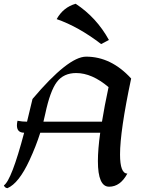

<svg xmlns="http://www.w3.org/2000/svg" viewBox="-37 -969 757 1012"><path d="M500.5 -327.6Q513.7 -409.7 535.2 -509.8Q447.3 -584 364.7 -584Q298.3 -584 262.7 -536.9Q227.1 -489.7 201.7 -369.6Q197.3 -348.6 191.9 -327.6ZM2 22.9Q-11.7 21 -16.6 8.3Q23.9 -19 90.3 -269.5Q52.2 -269.5 52.2 -308.1Q52.2 -318.8 55.2 -332.5Q79.6 -327.6 105.5 -327.6Q119.1 -382.8 134.3 -447.3Q322.8 -670.4 417 -670.4Q548.8 -670.4 654.3 -555.2Q595.7 -278.8 595.7 -154.8Q595.7 -54.2 634.3 -54.2Q597.2 15.1 538.1 15.1Q479 15.1 479 -120.1Q479 -181.2 491.2 -269.5H175.3Q152.3 -197.3 118.7 -125Q62 -2.4 2 22.9ZM496.1 -736.8Q375.5 -829.1 261.7 -868.2Q295.9 -930.2 361.8 -949.2Q471.7 -877 537.1 -758.3Z"/></svg>

Font: Balgruf
Style: Italic
Weight: 500
Italic angle: -12°
Designer: Paul James Miller
Foundry: High-Logic / Made with FontCreator
Version: Version 1.201;March 28, 2021;FontCreator 13.0.0.2683 64-bit